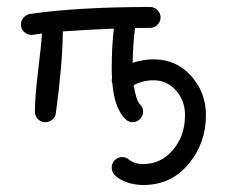

<svg xmlns="http://www.w3.org/2000/svg" viewBox="-20 -350 650 550"><path d="M110 0Q97 0 88.5 -9Q80 -18 80 -30Q80 -73 89.5 -150Q99 -227 100 -254Q91 -253 85 -252Q79 -251 76 -250.5Q73 -250 71 -250Q59 -250 49.5 -258Q40 -266 40 -280Q40 -291 47.5 -299.5Q55 -308 65 -310Q205 -330 410 -330Q422 -330 431 -321Q440 -312 440 -300Q440 -288 431 -279Q422 -270 410 -270H367Q361 -227 360 -170Q390 -180 420 -180Q485 -180 527.5 -132.5Q570 -85 570 -20Q570 60 520 120Q470 180 390 180Q374 180 354.5 175.5Q335 171 317.5 159Q300 147 300 130Q300 117 309 108.5Q318 100 330 100Q342 100 349 107Q365 120 390 120Q441 120 475.5 79.5Q510 39 510 -20Q510 -62 484 -91Q458 -120 420 -120Q389 -120 363 -106Q370 -62 381 -51Q390 -42 390 -30Q390 -18 381 -9Q372 0 360 0Q348 0 339 -9Q308 -40 302 -110Q300 -115 300 -120Q300 -123 301 -126Q300 -137 300 -150Q300 -217 306 -268Q228 -265 160 -260Q159 -165 140 -26Q139 -15 130 -7.5Q121 0 110 0Z"/></svg>

Font: Pecita
Style: Book
Weight: 400
Width: 7
Version: Version 4.3